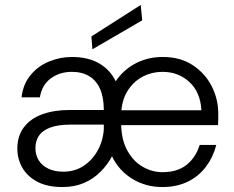

<svg xmlns="http://www.w3.org/2000/svg" viewBox="-20 -743 944 775"><path d="M232 12Q171 12 130.5 -9.5Q90 -31 70 -66.5Q50 -102 50 -143Q50 -195 77 -230Q104 -265 151.5 -282Q199 -299 260 -299H399Q399 -350 384 -384Q369 -418 340 -435.5Q311 -453 270 -453Q221 -453 185 -426.5Q149 -400 141 -350H67Q73 -403 103 -439.5Q133 -476 177.5 -494.5Q222 -513 270 -513Q336 -513 380.5 -487Q425 -461 447 -415Q479 -462 528 -487.5Q577 -513 637 -513Q708 -513 758 -480Q808 -447 834.5 -395Q861 -343 861 -284Q861 -274 861 -263Q861 -252 860 -238H469Q471 -175 495.5 -132.5Q520 -90 557.5 -69Q595 -48 635 -48Q696 -48 733 -77.5Q770 -107 786 -158H853Q841 -110 812 -71Q783 -32 738.5 -10Q694 12 635 12Q569 12 515 -20.5Q461 -53 432 -112Q414 -78 385.5 -49.5Q357 -21 319 -4.5Q281 12 232 12ZM236 -50Q282 -50 317.5 -73.5Q353 -97 374.5 -136Q396 -175 399 -221V-240H266Q214 -240 182.5 -228Q151 -216 137 -195Q123 -174 123 -145Q123 -117 136.5 -95.5Q150 -74 175.5 -62Q201 -50 236 -50ZM470 -298H793Q789 -371 744.5 -412Q700 -453 636 -453Q594 -453 558.5 -435Q523 -417 499 -382.5Q475 -348 470 -298ZM353 -544 349 -596 548 -723 554 -661Z"/></svg>

Font: DM Sans 18pt Light
Style: Regular
Weight: 300
Designer: Colophon Foundry, Jonny Pinhorn
Foundry: Colophon Foundry
Version: Version 4.004;gftools[0.9.30]